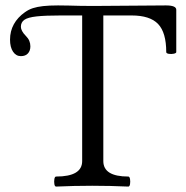

<svg xmlns="http://www.w3.org/2000/svg" viewBox="-20 -685 687 708"><path d="M187 3Q182 3 180.5 -6Q179 -15 180.5 -24.5Q182 -34 187 -34Q283 -34 283 -91V-628H205Q147 -628 115 -624.5Q83 -621 70 -612Q57 -603 57 -586Q57 -579 61.5 -570.5Q66 -562 74 -554Q84 -544 88 -534.5Q92 -525 92 -514Q92 -498 83 -488Q74 -478 57 -478Q39 -478 28 -494.5Q17 -511 17 -539Q17 -570 31 -595.5Q45 -621 72 -640Q86 -650 101.5 -655Q117 -660 139 -662.5Q161 -665 194 -665Q214 -665 233 -664.5Q252 -664 273.5 -663.5Q295 -663 322 -663Q390 -663 457.5 -664Q525 -665 592 -665Q611 -665 620.5 -661Q630 -657 630 -649V-493Q630 -489 621 -487Q612 -485 602.5 -486.5Q593 -488 593 -493Q593 -565 563 -596.5Q533 -628 465 -628H361V-91Q361 -34 453 -34Q458 -34 459.5 -24.5Q461 -15 459.5 -6Q458 3 453 3Q387 0 320 0Q253 0 187 3Z"/></svg>

Font: Junicode VF
Style: Regular
Weight: 400
Designer: Peter S. Baker
Version: Version 2.213